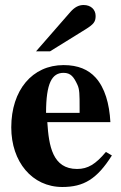

<svg xmlns="http://www.w3.org/2000/svg" viewBox="-20 -733 484 767"><path d="M124 -528H180L322 -616C354 -636 362 -646 362 -669C362 -695 343 -713 314 -713C294 -713 278 -704 261 -685ZM403 -126C362 -77 331 -58 288 -58C190 -58 175 -150 169 -245H421C417 -319 399 -382 362 -423C333 -455 292 -473 234 -473C109 -473 25 -373 25 -224C25 -87 108 14 229 14C314 14 367 -17 427 -112ZM298 -282H164C164 -402 188 -442 234 -442C263 -442 275 -425 289 -395C298 -376 298 -355 298 -303Z"/></svg>

Font: XITS
Style: Bold
Weight: 700
Designer: MicroPress Inc., with final additions and corrections provided by Coen Hoffman, Elsevier (retired)
Version: Version 1.107